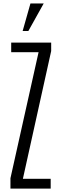

<svg xmlns="http://www.w3.org/2000/svg" viewBox="-20 -1110 352 1130"><path d="M41.5 0V-61L207 -802.7H45.9V-859.4H281.2V-809.6L114.7 -57.6H278.3V0ZM113.3 -927.7 159.2 -1089.8H237.3L147 -927.7Z"/></svg>

Font: Antonio Thin
Style: Regular
Weight: 250
Designer: Vernon Adams
Foundry: Vernon Adams
Version: Version 1.002